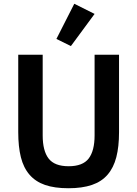

<svg xmlns="http://www.w3.org/2000/svg" viewBox="-20 -989 729 1021"><path d="M207 -698V-269Q207 -187 238.5 -146Q270 -105 345 -105Q420 -105 451.5 -146Q483 -187 483 -269V-698H613V-286Q613 -209 598.5 -153Q584 -97 552 -60Q520 -23 468.5 -5.5Q417 12 344 12Q270 12 219.5 -5.5Q169 -23 137 -60Q105 -97 91 -153Q77 -209 77 -286V-698ZM357 -744 280 -782 375 -969 483 -915Z"/></svg>

Font: IBM Plex Sans Thai SmBld
Style: Regular
Weight: 600
Designer: Mike Abbink, Paul van der Laan, Pieter van Rosmalen, Ben Mitchell, Mark Frömberg
Foundry: Bold Monday
Version: Version 1.2